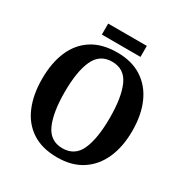

<svg xmlns="http://www.w3.org/2000/svg" viewBox="-193 -1003 1121 1166"><g transform="rotate(30 367.5 -419.5)"><path d="M368 10Q262 10 191.5 -36Q121 -82 86 -165Q51 -248 51 -359Q51 -470 86 -552Q121 -634 191.5 -679.5Q262 -725 369 -725Q470 -725 540.5 -679.5Q611 -634 647.5 -551.5Q684 -469 684 -358Q684 -247 647.5 -164.5Q611 -82 540.5 -36Q470 10 368 10ZM368 -54Q455 -54 490.5 -134Q526 -214 526 -358Q526 -502 490.5 -581.5Q455 -661 369 -661Q283 -661 246.5 -581.5Q210 -502 210 -358Q210 -214 246 -134Q282 -54 368 -54ZM231 -772V-849H502V-772Z"/></g></svg>

Font: Noto Serif Thai SemiCondensed
Style: Bold
Weight: 700
Width: 4
Designer: Monotype Design Team
Foundry: Monotype Imaging Inc.
Version: Version 2.002; ttfautohint (v1.8.4.7-5d5b)